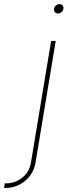

<svg xmlns="http://www.w3.org/2000/svg" viewBox="-139 -716 331 940"><path d="M111.3 -515.6H133.8L35.2 79.1Q28.8 117.7 6.8 145.8Q-15.1 173.8 -45.9 189Q-76.7 204.1 -110.4 204.1H-119.1L-115.7 181.6H-106.9Q-66.4 181.6 -30.8 154.3Q4.9 127 12.7 79.1ZM144.5 -649.9Q135.3 -649.9 129.6 -656.7Q124 -663.6 125.5 -672.9Q127 -682.6 135 -689.2Q143.1 -695.8 152.3 -695.8Q162.1 -695.8 167.5 -689.2Q172.9 -682.6 171.4 -672.9Q169.9 -663.6 162.1 -656.7Q154.3 -649.9 144.5 -649.9Z"/></svg>

Font: Inter Display Thin
Style: Italic
Weight: 100
Italic angle: -9.39999°
Designer: Rasmus Andersson
Foundry: rsms
Version: Version 4.000;git-a52131595